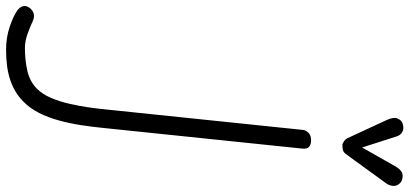

<svg xmlns="http://www.w3.org/2000/svg" viewBox="-657 -507 1348 632"><g transform="rotate(90 17.0 -191.0)"><path d="M-134.5 463Q-175.5 463 -210.5 451.2Q-245.5 439.5 -265.5 425.5Q-273 419.5 -276.5 412.8Q-280 406 -278.8 398.2Q-277.5 390.5 -271 383Q-264 375.5 -257 373Q-250 370.5 -243.2 371.2Q-236.5 372 -231 374.5Q-214.5 382.5 -189 391.8Q-163.5 401 -141 401Q-100.5 401 -65.2 392.8Q-30 384.5 -7 361.5Q11 343.5 23 315.5Q35 287.5 42.2 256Q49.5 224.5 53.8 195.5Q58 166.5 60 146.5L128.5 -513Q129.5 -524 138.2 -532.5Q147 -541 162.5 -541Q176.5 -541 184.2 -534.5Q192 -528 190 -511L122 144.5Q118.5 180 112.8 217.2Q107 254.5 97.2 290Q87.5 325.5 72 355.8Q56.5 386 33.5 408Q5 435.5 -35.5 449.2Q-76 463 -134.5 463ZM178.5 -644Q174 -644 166.8 -648.8Q159.5 -653.5 155.5 -661.5L96 -790Q85.5 -813 91.2 -826Q97 -839 108.5 -842.5Q123.5 -847.5 135 -841.5Q146.5 -835.5 150.5 -821L186.5 -709L249.5 -820Q262.5 -841.5 277.5 -842.2Q292.5 -843 302 -835.5Q313.5 -825 313 -812.2Q312.5 -799.5 304 -787.5L211 -659.5Q202.5 -647 194.2 -645.5Q186 -644 178.5 -644Z"/></g></svg>

Font: Edu NSW ACT Cursive
Style: Regular
Weight: 400
Designer: Tina and Corey Anderson, Eben Sorkin, Mirko Velimirovic
Foundry: Sorkin Type Co.
Version: Version 2.000